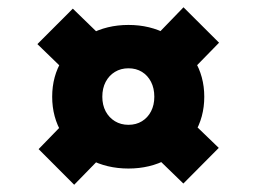

<svg xmlns="http://www.w3.org/2000/svg" viewBox="-20 -575 712 535"><path d="M337.9 -105.4Q277.5 -105.4 229.1 -131.3Q180.8 -157.2 153.1 -202.7Q125.4 -248.1 125.4 -305.4Q125.4 -362.8 153.1 -407.7Q180.8 -452.6 229.1 -479.1Q277.5 -505.5 337.9 -505.5Q398.2 -505.5 446 -479.4Q493.8 -453.2 521.5 -407.8Q549.2 -362.3 549.2 -305.4Q549.2 -248.1 521.5 -202.7Q493.8 -157.2 446 -131.3Q398.2 -105.4 337.9 -105.4ZM186.7 -60.2 87.6 -159.5 174.4 -248.9 271.8 -147.4ZM168.4 -370.5 84.2 -452.1 182.9 -550.9 269.4 -466.9ZM337.9 -227.2Q359.4 -227.2 375.6 -237.2Q391.8 -247.2 400.9 -264.8Q410 -282.5 410 -305.4Q410 -329 400.9 -346.8Q391.8 -364.7 375.6 -374.7Q359.4 -384.7 337.9 -384.7Q316.7 -384.7 300.3 -374.7Q283.8 -364.7 274.4 -346.8Q265.1 -329 265.1 -305.4Q265.1 -282.5 274.4 -264.8Q283.8 -247.2 300.3 -237.2Q316.7 -227.2 337.9 -227.2ZM490.9 -63.6 403.2 -148.7 500.2 -249.1 589.6 -162.9ZM498.6 -362 399.9 -460.1 491.3 -554.7 590.4 -456Z"/></svg>

Font: Lexend Exa
Style: Regular
Weight: 400
Designer: Bonnie Shaver-Troup, Thomas Jockin
Foundry: Lexend
Version: Version 1.007